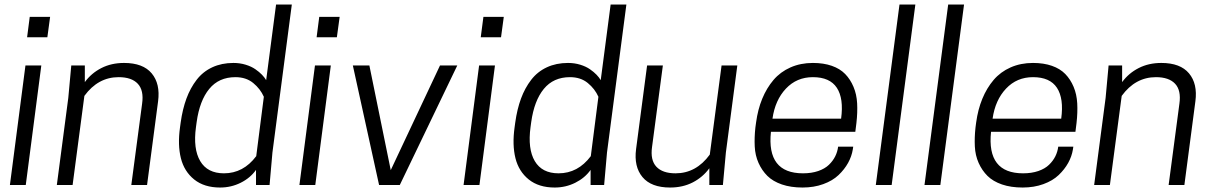

<svg xmlns="http://www.w3.org/2000/svg" viewBox="-20 -820 5381 851"><path d="M23.9 0 92.8 -529.8H163.1L94.2 0ZM202.1 -745.1 189.9 -654.8H100.1L111.8 -745.1Z M631.8 0H562L609.9 -360.8Q618.2 -419.4 590.8 -448.7Q563.5 -478 505.9 -478Q414.6 -478 354 -395L301.8 0H231.9L282.7 -386.2L295.9 -529.8H356V-456.1Q384.8 -495.6 429.2 -518.3Q473.6 -541 529.8 -541Q613.8 -541 652.3 -494.9Q690.9 -448.7 680.7 -371.1Z M955.6 11.2Q885.3 11.2 840.8 -24.4Q796.4 -60.1 781.7 -118.9Q767.1 -177.7 777.8 -254.9L780.8 -276.9Q789.1 -336.4 806.4 -383.3Q823.7 -430.2 851.6 -466.3Q879.4 -502.4 920.9 -521.7Q962.4 -541 1014.6 -541Q1043.5 -541 1068.8 -533.2Q1094.2 -525.4 1111.8 -513.2Q1129.4 -501 1141.1 -488.8Q1152.8 -476.6 1159.7 -464.8L1203.6 -799.8H1273.4L1187.5 -144L1174.8 0H1114.7V-66.9Q1089.4 -31.2 1046.9 -10Q1004.4 11.2 955.6 11.2ZM1023.4 -478Q950.2 -478 907.5 -426Q864.7 -374 851.6 -278.8L848.6 -256.8Q835.4 -160.2 867.4 -106Q899.4 -51.8 972.7 -51.8Q1058.6 -51.8 1115.7 -127.9L1149.4 -391.1Q1133.8 -426.3 1102.3 -452.1Q1070.8 -478 1023.4 -478Z M1307.1 0 1376 -529.8H1446.3L1377.4 0ZM1485.4 -745.1 1473.1 -654.8H1383.3L1395 -745.1Z M1660.2 0 1543.9 -529.8H1617.2L1711.9 -65.9L1930.2 -529.8H2006.8L1752 0Z M2034.7 0 2103.5 -529.8H2173.8L2105 0ZM2212.9 -745.1 2200.7 -654.8H2110.8L2122.6 -745.1Z M2438.5 11.2Q2368.2 11.2 2323.7 -24.4Q2279.3 -60.1 2264.6 -118.9Q2250 -177.7 2260.7 -254.9L2263.7 -276.9Q2272 -336.4 2289.3 -383.3Q2306.6 -430.2 2334.5 -466.3Q2362.3 -502.4 2403.8 -521.7Q2445.3 -541 2497.6 -541Q2526.4 -541 2551.8 -533.2Q2577.1 -525.4 2594.7 -513.2Q2612.3 -501 2624 -488.8Q2635.7 -476.6 2642.6 -464.8L2686.5 -799.8H2756.3L2670.4 -144L2657.7 0H2597.7V-66.9Q2572.3 -31.2 2529.8 -10Q2487.3 11.2 2438.5 11.2ZM2506.3 -478Q2433.1 -478 2390.4 -426Q2347.7 -374 2334.5 -278.8L2331.5 -256.8Q2318.4 -160.2 2350.3 -106Q2382.3 -51.8 2455.6 -51.8Q2541.5 -51.8 2598.6 -127.9L2632.3 -391.1Q2616.7 -426.3 2585.2 -452.1Q2553.7 -478 2506.3 -478Z M2848.1 -529.8H2918L2870.1 -168.9Q2861.8 -110.4 2889.2 -81.1Q2916.5 -51.8 2974.1 -51.8Q3065.4 -51.8 3126 -134.8L3178.2 -529.8H3248L3197.3 -144L3184.1 0H3124V-74.2Q3095.2 -34.7 3050.8 -11.7Q3006.3 11.2 2950.2 11.2Q2866.2 11.2 2827.6 -35.2Q2789.1 -81.5 2799.3 -159.2Z M3771 -235.8H3397Q3377.4 -51.8 3539.1 -51.8Q3577.1 -51.8 3606.7 -62Q3636.2 -72.3 3654.1 -89.6Q3671.9 -106.9 3681.9 -127Q3691.9 -147 3694.8 -169.9H3761.7L3759.8 -157.2Q3754.9 -127 3739 -98.1Q3723.1 -69.3 3696.8 -44.2Q3670.4 -19 3628.9 -3.9Q3587.4 11.2 3537.1 11.2Q3485.4 11.2 3445.6 -2.4Q3405.8 -16.1 3381.3 -40.3Q3356.9 -64.5 3342 -97.9Q3327.1 -131.3 3325.2 -170.9Q3323.2 -210.4 3328.1 -254.9L3331.1 -276.9Q3338.9 -335 3358.4 -382.3Q3377.9 -429.7 3408.4 -465.6Q3439 -501.5 3483.6 -521.2Q3528.3 -541 3583 -541Q3630.4 -541 3666.7 -528.3Q3703.1 -515.6 3726.1 -491.9Q3749 -468.3 3762.9 -435.3Q3776.9 -402.3 3779.1 -362.1Q3781.2 -321.8 3775.9 -274.9ZM3583 -478Q3511.2 -478 3463.4 -427.2Q3415.5 -376.5 3403.8 -293.9H3708Q3720.2 -383.3 3689.2 -430.7Q3658.2 -478 3583 -478Z M3861.8 0 3966.8 -799.8H4037.1L3932.1 0Z M4077.6 0 4182.6 -799.8H4252.9L4147.9 0Z M4746.6 -235.8H4372.6Q4353 -51.8 4514.6 -51.8Q4552.7 -51.8 4582.3 -62Q4611.8 -72.3 4629.6 -89.6Q4647.5 -106.9 4657.5 -127Q4667.5 -147 4670.4 -169.9H4737.3L4735.4 -157.2Q4730.5 -127 4714.6 -98.1Q4698.7 -69.3 4672.4 -44.2Q4646 -19 4604.5 -3.9Q4563 11.2 4512.7 11.2Q4460.9 11.2 4421.1 -2.4Q4381.3 -16.1 4356.9 -40.3Q4332.5 -64.5 4317.6 -97.9Q4302.7 -131.3 4300.8 -170.9Q4298.8 -210.4 4303.7 -254.9L4306.6 -276.9Q4314.5 -335 4334 -382.3Q4353.5 -429.7 4384 -465.6Q4414.6 -501.5 4459.2 -521.2Q4503.9 -541 4558.6 -541Q4606 -541 4642.3 -528.3Q4678.7 -515.6 4701.7 -491.9Q4724.6 -468.3 4738.5 -435.3Q4752.4 -402.3 4754.6 -362.1Q4756.8 -321.8 4751.5 -274.9ZM4558.6 -478Q4486.8 -478 4439 -427.2Q4391.1 -376.5 4379.4 -293.9H4683.6Q4695.8 -383.3 4664.8 -430.7Q4633.8 -478 4558.6 -478Z M5229.5 0H5159.7L5207.5 -360.8Q5215.8 -419.4 5188.5 -448.7Q5161.1 -478 5103.5 -478Q5012.2 -478 4951.7 -395L4899.4 0H4829.6L4880.4 -386.2L4893.6 -529.8H4953.6V-456.1Q4982.4 -495.6 5026.9 -518.3Q5071.3 -541 5127.4 -541Q5211.4 -541 5250 -494.9Q5288.6 -448.7 5278.3 -371.1Z"/></svg>

Font: Cooper Hewitt
Style: Book Italic
Weight: 706
Designer: Village Type and Design LLC
Foundry: Cooper Hewitt Smithsonian Design Museum
Version: 1.000